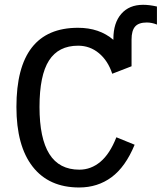

<svg xmlns="http://www.w3.org/2000/svg" viewBox="-20 -787 687 816"><path d="M147.9 -332.5Q147.9 -199.2 189.7 -132.6Q231.4 -65.9 317.4 -65.9Q366.7 -65.9 406.7 -99.4Q446.8 -132.8 474.6 -203.6L552.2 -171.9Q513.2 -77.6 454.1 -33.9Q395 9.8 316.4 9.8Q188 9.8 118.9 -78.6Q49.8 -167 49.8 -332.5Q49.8 -668.9 311.5 -668.9Q402.3 -668.9 461.9 -617.7V-622.1Q461.9 -689.5 495.4 -728Q528.8 -766.6 588.4 -766.6Q614.7 -766.6 647 -759.3V-682.6Q625 -691.4 604 -691.4Q569.3 -691.4 554.2 -674.1Q539.1 -656.7 539.1 -619.1V-505.4L457 -473.6Q439 -528.8 400.6 -560.8Q362.3 -592.8 312 -592.8Q228.5 -592.8 188.2 -529.8Q147.9 -466.8 147.9 -332.5Z"/></svg>

Font: Courier New
Style: Regular
Weight: 400
Designer: Steve Matteson
Foundry: Ascender Corporation
Version: Version 2.00.3